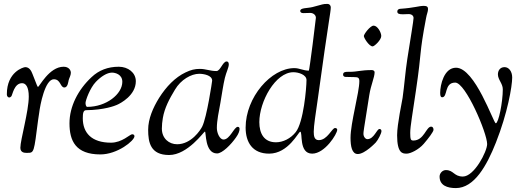

<svg xmlns="http://www.w3.org/2000/svg" viewBox="-20 -777 2666 981"><path d="M15 -296C15 -282 23 -279 27 -279C32 -279 35 -282 38 -285C44 -292 52 -352 93 -352C111 -352 127 -334 127 -284C127 -209 84 -62 84 -22C84 2 104 4 114 4H119C155 4 153 4 175 -166L180 -199C185 -241 210 -372 255 -372C291 -372 287 -330 309 -330C327 -330 329 -361 331 -368C334 -379 342 -392 342 -405C342 -419 331 -436 305 -436C231 -436 181 -333 174 -333C172 -333 171 -334 146 -399C140 -415 130 -434 109 -434C100 -434 15 -410 15 -296Z M335 -147C335 -58 366 12 493 12C580 12 667 -58 667 -81C667 -87 663 -91 655 -91C644 -91 604 -48 547 -48C448 -48 403 -98 403 -173C403 -199 406 -214 420 -214C514 -215 568 -237 577 -241C596 -249 674 -290 674 -362C674 -406 634 -436 587 -436C531 -436 485 -418 448 -383C379 -319 335 -233 335 -147ZM417 -251C417 -264 440 -328 470 -359C496 -386 527 -406 552 -406C569 -406 605 -397 605 -359C605 -296 523 -231 426 -231C419 -231 417 -244 417 -251Z M737 -114C737 -49 749 15 844 15C939 15 1022 -105 1027 -105C1034 -105 1025 7 1089 7C1116 7 1161 -39 1186 -75C1199 -93 1204 -108 1204 -118C1204 -122 1203 -129 1195 -129C1176 -129 1155 -64 1122 -64C1103 -64 1088 -97 1088 -123C1088 -161 1098 -207 1106 -251C1114 -296 1120 -342 1129 -379C1136 -408 1149 -432 1149 -448C1149 -459 1144 -463 1138 -463C1118 -463 1106 -414 1086 -414C1053 -414 1032 -425 1001 -425C975 -425 955 -420 928 -407C875 -382 829 -334 793 -277C762 -227 737 -170 737 -114ZM807 -120C807 -138 809 -156 812 -174C821 -226 845 -271 874 -319C904 -370 957 -400 998 -400C1019 -400 1064 -393 1064 -365C1064 -362 1037 -178 1013 -130C1004 -112 957 -40 885 -40C843 -40 807 -70 807 -120Z M1235 -125C1235 -50 1270 8 1355 8C1454 8 1505 -104 1514 -104C1528 -104 1505 8 1575 8C1640 8 1703 -93 1703 -114C1703 -118 1700 -123 1692 -123C1676 -123 1653 -61 1609 -61C1586 -61 1583 -82 1583 -104C1583 -134 1593 -197 1604 -273C1660 -682 1670 -714 1670 -740C1670 -749 1663 -757 1654 -757C1627 -757 1633 -755 1577 -741C1549 -734 1514 -738 1514 -721C1514 -714 1520 -710 1530 -710C1531 -710 1554 -711 1565 -711C1580 -711 1594 -701 1594 -686C1594 -679 1561 -416 1558 -416C1530 -416 1510 -429 1484 -429C1365 -429 1235 -280 1235 -125ZM1305 -153C1305 -258 1387 -408 1479 -408C1506 -408 1546 -395 1546 -368C1546 -328 1531 -152 1491 -102C1465 -69 1426 -50 1390 -50C1329 -50 1305 -95 1305 -153Z M1733 -396C1733 -386 1741 -384 1747 -384C1755 -384 1771 -383 1792 -383C1810 -383 1816 -379 1816 -362C1816 -305 1771 -149 1771 -73C1771 -30 1778 10 1808 10C1845 10 1900 -49 1900 -49C1911 -61 1929 -95 1929 -107C1929 -114 1925 -118 1919 -118C1905 -118 1891 -66 1857 -66C1847 -66 1837 -79 1837 -93C1837 -105 1837 -103 1867 -292C1875 -343 1894 -382 1894 -408C1894 -415 1887 -419 1880 -419C1823 -419 1806 -410 1766 -410H1756C1745 -410 1733 -409 1733 -396ZM1839 -593C1839 -583 1866 -540 1884 -540C1893 -540 1928 -573 1928 -593C1928 -611 1909 -646 1889 -646C1871 -646 1839 -602 1839 -593Z M2009 -86C2009 8 2038 8 2058 8C2077 8 2119 -12 2145 -42C2169 -70 2195 -104 2195 -114C2195 -124 2190 -130 2183 -130C2157 -130 2147 -59 2092 -59C2079 -59 2076 -64 2076 -98C2076 -132 2088 -195 2105 -313C2137 -528 2120 -491 2157 -685C2160 -704 2167 -717 2167 -731C2167 -741 2162 -747 2146 -747C2120 -747 2098 -737 2025 -732C2012 -731 2010 -723 2010 -718C2010 -707 2019 -704 2039 -704C2051 -704 2053 -705 2068 -705C2083 -705 2093 -697 2093 -685C2093 -673 2078 -583 2061 -475C2051 -411 2046 -340 2037 -277C2035 -261 2009 -143 2009 -86Z M2226 125C2226 171 2266 184 2309 184C2403 184 2467 70 2514 -49C2573 -198 2597 -336 2597 -381C2597 -412 2580 -434 2558 -434C2534 -434 2524 -415 2524 -397C2524 -370 2549 -350 2549 -321C2549 -254 2527 -147 2513 -147C2502 -147 2407 -431 2310 -431C2249 -431 2229 -344 2229 -302C2229 -285 2233 -280 2239 -280C2269 -280 2248 -355 2306 -355C2359 -355 2469 -97 2469 -41C2469 -3 2403 125 2345 125C2299 125 2298 92 2258 92C2241 92 2226 108 2226 125Z"/></svg>

Font: OFL Sorts Mill Goudy
Style: Italic
Weight: 500
Italic angle: -6°
Version: Version 003.000